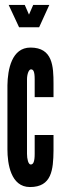

<svg xmlns="http://www.w3.org/2000/svg" viewBox="-20 -747 259 775"><path d="M138 -637 179 -727H114L97 -688L80 -727H15L57 -637ZM89 -427C89 -447 96 -467 105 -467C114 -467 120 -460 120 -427V-355H196V-408C196 -479 193 -555 103 -555C27 -555 11 -466 10 -403V-144C10 -87 23 8 101 8C189 8 195 -62 196 -139V-202H120V-126C120 -93 114 -83 104 -83C94 -83 89 -106 89 -126Z"/></svg>

Font: League Gothic Condensed
Style: Regular
Weight: 400
Width: 3
Designer: Tyler Finck
Foundry: The League of Moveable Type
Version: Version 1.001;PS 001.001;hotconv 1.0.56;makeotf.lib2.0.21325